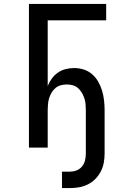

<svg xmlns="http://www.w3.org/2000/svg" viewBox="-20 -755 640 982"><path d="M297 207V123H336Q354 123 370.5 117Q387 111 398.5 97.5Q410 84 414.5 66.5Q419 49 419 31V-193Q419 -208 417.5 -223.5Q416 -239 411 -253.5Q406 -268 398 -281.5Q390 -295 378.5 -305Q367 -315 352 -319Q337 -323 321 -323Q306 -323 291 -319Q276 -315 264 -305Q252 -295 244 -281.5Q236 -268 231.5 -253.5Q227 -239 225.5 -223.5Q224 -208 224 -193V0H128V-735H523V-651H224V-315Q232 -335 245 -353Q258 -371 276 -383.5Q294 -396 315.5 -401.5Q337 -407 359 -407Q384 -407 408 -399.5Q432 -392 451 -375.5Q470 -359 482.5 -337Q495 -315 502 -291.5Q509 -268 512 -243Q515 -218 515 -193V31Q515 55 510.5 78.5Q506 102 495 123Q484 144 467 161Q450 178 428.5 188.5Q407 199 383.5 203Q360 207 336 207Z"/></svg>

Font: Iosevka SS04 Medium Extended
Style: Regular
Weight: 500
Width: 7
Monospace: yes
Designer: Belleve Invis
Foundry: Belleve Invis
Version: Version 19.0.0; ttfautohint (v1.8.4)